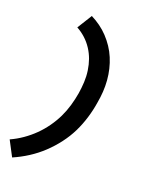

<svg xmlns="http://www.w3.org/2000/svg" viewBox="-187 -940 965 1201"><g transform="rotate(20 296.0 -340.0)"><path d="M45 161 -8 60Q34 41 72 14.5Q110 -12 142.5 -44Q175 -76 202 -114Q229 -152 248 -191.5Q267 -231 279.5 -274Q292 -317 299 -359Q305 -397 307 -435.5Q309 -474 303.5 -512Q298 -550 286 -583.5Q274 -617 254 -647.5Q234 -678 207.5 -702Q181 -726 150 -743L211 -841Q243 -825 272 -804Q301 -783 325.5 -757Q350 -731 370 -701Q390 -671 404 -637.5Q418 -604 426.5 -568.5Q435 -533 438 -495.5Q441 -458 438.5 -419.5Q436 -381 429 -343Q421 -291 405 -238.5Q389 -186 365.5 -138Q342 -90 307.5 -44.5Q273 1 232 39.5Q191 78 143.5 108.5Q96 139 45 161Z"/></g></svg>

Font: Iosevka Curly Slab XBdEx
Style: Italic
Weight: 800
Width: 7
Italic angle: -9°
Monospace: yes
Designer: Belleve Invis
Foundry: Belleve Invis
Version: Version 11.1.0; ttfautohint (v1.8.3)